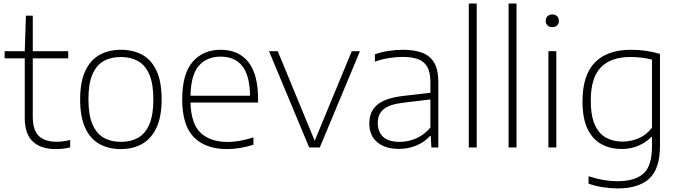

<svg xmlns="http://www.w3.org/2000/svg" viewBox="-20 -828 3815 1078"><path d="M292 9Q210.5 9 164.8 -32.8Q119 -74.5 119 -166V-500.5H6V-540.5H119L125.5 -740H164V-540.5H363V-500.5H164V-173.5Q164 -96.5 198.5 -64.2Q233 -32 298 -32Q330.5 -32 374 -42V-0.5Q351.5 5 332.2 7Q313 9 292 9Z M658.5 9Q590 9 538.5 -19.5Q487 -48 458.5 -109.8Q430 -171.5 430 -270Q430 -367.5 458.5 -429Q487 -490.5 538.5 -519.5Q590 -548.5 658.5 -548.5Q727.5 -548.5 779 -520.2Q830.5 -492 859 -430.5Q887.5 -369 887.5 -270.5Q887.5 -173 858.8 -111.2Q830 -49.5 778.5 -20.2Q727 9 658.5 9ZM658.5 -31.5Q714 -31.5 755 -54.5Q796 -77.5 818.5 -129.8Q841 -182 841 -269Q841 -357.5 818.5 -409.8Q796 -462 755 -485Q714 -508 658.5 -508Q603 -508 562.2 -485.2Q521.5 -462.5 499 -410.5Q476.5 -358.5 476.5 -271.5Q476.5 -183 499 -130.5Q521.5 -78 562.2 -54.8Q603 -31.5 658.5 -31.5Z M1255 9Q1134.5 9 1068.8 -57.2Q1003 -123.5 1003 -270Q1003 -413 1061.5 -480.8Q1120 -548.5 1219.5 -548.5Q1318.5 -548.5 1373.8 -480.5Q1429 -412.5 1429 -270V-252.5H1049.5Q1052.5 -133.5 1106.5 -82.2Q1160.5 -31 1258.5 -31Q1292 -31 1327.5 -37.5Q1363 -44 1403 -56.5V-15.5Q1326 9 1255 9ZM1219 -510Q1141.5 -510 1096.8 -459.2Q1052 -408.5 1049.5 -290.5H1384Q1381.5 -408 1339 -459Q1296.5 -510 1219 -510Z M1716 0 1490.5 -540.5H1539.5L1747 -37.5L1955 -540.5H2001L1775.5 0Z M2220 8Q2142 8 2097.8 -29.8Q2053.5 -67.5 2053.5 -135Q2053.5 -202.5 2098.8 -240.2Q2144 -278 2245 -289.5L2396.5 -307V-367Q2396.5 -423.5 2378.2 -454Q2360 -484.5 2325.2 -496.5Q2290.5 -508.5 2240.5 -508.5Q2207.5 -508.5 2167 -502.5Q2126.5 -496.5 2085 -482V-523Q2119 -535.5 2161.2 -542Q2203.5 -548.5 2242 -548.5Q2305.5 -548.5 2350 -532Q2394.5 -515.5 2417.8 -475.8Q2441 -436 2441 -366.5V0H2402L2398.5 -64.5H2394Q2365 -31 2318.8 -11.5Q2272.5 8 2220 8ZM2101 -138.5Q2101 -87 2131.5 -59.2Q2162 -31.5 2225 -31.5Q2271.5 -31.5 2316.2 -50.8Q2361 -70 2396.5 -111.5V-269.5L2245.5 -251.5Q2167.5 -242.5 2134.2 -215Q2101 -187.5 2101 -138.5Z M2612 0V-808H2656.5V0Z M2835.5 0V-808H2880V0Z M3059 0V-540.5H3103.5V0ZM3081 -675.5Q3064.5 -675.5 3054.2 -685Q3044 -694.5 3044 -711Q3044 -727 3054.2 -737Q3064.5 -747 3081 -747Q3097.5 -747 3107.8 -737Q3118 -727 3118 -711Q3118 -694.5 3107.8 -685Q3097.5 -675.5 3081 -675.5Z M3446.5 230Q3410 230 3365.5 223.2Q3321 216.5 3284.5 203V161.5Q3329 176 3368.8 182.8Q3408.5 189.5 3446.5 189.5Q3545.5 189.5 3593 146.2Q3640.5 103 3640.5 -4.5V-59.5H3637.5Q3608.5 -29.5 3566 -10.5Q3523.5 8.5 3469.5 8.5Q3408.5 8.5 3358.8 -17.5Q3309 -43.5 3279.8 -102.2Q3250.5 -161 3250.5 -259.5Q3250.5 -406 3320 -477.2Q3389.5 -548.5 3523.5 -548.5Q3607.5 -548.5 3685.5 -525.5V-9.5Q3685.5 119.5 3625.5 174.8Q3565.5 230 3446.5 230ZM3476 -33Q3521.5 -33 3565.5 -51.5Q3609.5 -70 3640.5 -111V-493.5Q3617.5 -499.5 3586.2 -503.8Q3555 -508 3519.5 -508Q3410 -508 3353.5 -449.8Q3297 -391.5 3297 -264Q3297 -176 3320.5 -125.5Q3344 -75 3384.5 -54Q3425 -33 3476 -33Z"/></svg>

Font: Encode Sans Semi Expanded ExtraLight
Style: Regular
Weight: 200
Width: 6
Designer: Multiple Designers
Foundry: Impallari Type
Version: Version 3.000; ttfautohint (v1.8.3) -l 8 -r 50 -G 200 -x 14 